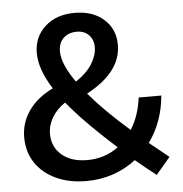

<svg xmlns="http://www.w3.org/2000/svg" viewBox="-52 -760 782 820"><g transform="rotate(-5 339.0 -350.0)"><path d="M587 10Q543 -24 499 -61Q455 -27 401 -8.5Q347 10 287 10Q212 10 155.5 -16.5Q99 -43 68 -90Q37 -137 37 -199Q37 -262 73.5 -313.5Q110 -365 177 -397Q122 -483 122 -553Q122 -622 170.5 -666Q219 -710 298 -710Q375 -710 422.5 -668Q470 -626 470 -558Q470 -441 321 -362L326 -356Q387 -284 493 -191Q529 -248 539 -326H636Q626 -213 565 -129L648 -62ZM221 -552Q221 -497 278 -417Q325 -448 348 -485Q371 -522 371 -556Q371 -589 351.5 -609Q332 -629 300 -629Q264 -629 242.5 -608Q221 -587 221 -552ZM431 -122Q311 -230 244 -308Q230 -324 224 -332Q188 -308 168 -274.5Q148 -241 148 -204Q148 -148 188.5 -113.5Q229 -79 297 -79Q373 -79 431 -122Z"/></g></svg>

Font: Sarabun Medium
Style: Regular
Weight: 500
Designer: Suppakit Chalermlarp | Katatrad Co.,Ltd.
Foundry: Cadson Demak Co.,Ltd.
Version: Version 1.000; ttfautohint (v1.6)